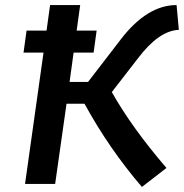

<svg xmlns="http://www.w3.org/2000/svg" viewBox="-20 -727 727 759"><path d="M541 12 638 -63Q500 -224 422 -363L525 -496Q608 -606 687 -609L678 -707Q562 -707 458 -572L328 -403H255L271 -519H350L362 -606H283L297 -707H178L164 -606H85L73 -519H152L79 0H198L243 -317H314Q412 -138 541 12Z"/></svg>

Font: Brisa Sans Medium
Style: Italic
Weight: 600
Italic angle: -8°
Designer: Dalton Maag Ltd
Foundry: Dalton Maag Ltd
Version: Version 1.101;July 10, 2019;FontCreator 11.5.0.2425 64-bit